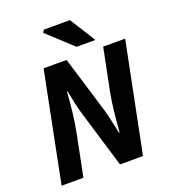

<svg xmlns="http://www.w3.org/2000/svg" viewBox="-152 -965 950 1075"><g transform="rotate(-20 322.5 -427.5)"><path d="M29 0 159 -652H296L400 -310Q405 -292 410.5 -268.5Q416 -245 421.5 -219.5Q427 -194 432 -169H436Q440 -223 446.5 -285Q453 -347 464 -403L514 -652H645L514 0H377L274 -341Q266 -367 257.5 -405Q249 -443 241 -484H237Q234 -430 227 -368Q220 -306 209 -250L159 0ZM374 -702 225 -839 234 -855H390L486 -702Z"/></g></svg>

Font: Source Sans 3 ExtraLight
Style: Bold Italic
Weight: 700
Italic angle: -11°
Version: Version 3.052;hotconv 1.1.0;makeotfexe 2.6.0